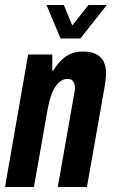

<svg xmlns="http://www.w3.org/2000/svg" viewBox="-23 -744 451 764"><path d="M-3 0 89 -527H185V-463H189Q205 -489 222 -505.5Q239 -522 260 -530.5Q281 -539 304 -539Q337 -539 357.5 -529.5Q378 -520 388.5 -500.5Q399 -481 399 -453Q399 -442 397.5 -429.5Q396 -417 394 -403L323 0H207L272 -370Q274 -377 274.5 -382.5Q275 -388 275 -395Q275 -406 272 -413.5Q269 -421 263 -425.5Q257 -430 245 -430Q231 -430 218.5 -421.5Q206 -413 196 -397Q186 -381 178.5 -358Q171 -335 166 -306L112 0ZM402 -724 297 -591H218L162 -724H231L279 -608H237L329 -724Z"/></svg>

Font: Archivo ExtraCondensed
Style: Bold Italic
Weight: 700
Width: 2
Italic angle: -10°
Designer: Hector Gatti
Foundry: Omnibus-Type
Version: Version 2.001